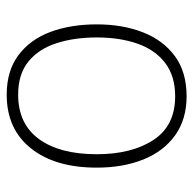

<svg xmlns="http://www.w3.org/2000/svg" viewBox="-22 -558 590 587"><g transform="rotate(-90 273.5 -265.0)"><path d="M492 -265Q492 -185 467.5 -123Q443 -61 394.5 -25.5Q346 10 272 10Q202 10 153 -25Q104 -60 79 -122Q54 -184 54 -265Q54 -392 113 -466Q172 -540 277 -540Q350 -540 398 -504Q446 -468 469 -406Q492 -344 492 -265ZM95 -265Q95 -158 138.5 -91.5Q182 -25 272 -25Q334 -25 374 -55.5Q414 -86 433 -140Q452 -194 452 -265Q452 -333 434.5 -387.5Q417 -442 378.5 -473.5Q340 -505 277 -505Q188 -505 141.5 -441.5Q95 -378 95 -265Z"/></g></svg>

Font: Noto Sans Disp ExtLt
Style: Regular
Weight: 200
Designer: Monotype Design Team
Foundry: Monotype Imaging Inc.
Version: Version 2.000;GOOG;noto-source:20170915:90ef993387c0